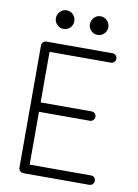

<svg xmlns="http://www.w3.org/2000/svg" viewBox="-96 -943 724 1006"><g transform="rotate(10 266.5 -440.0)"><path d="M100 0Q90 0 82.5 -7.5Q75 -15 75 -25V-675Q75 -685 82.5 -692.5Q90 -700 100 -700H451Q462 -700 469 -692.5Q476 -685 476 -675Q476 -665 469 -657.5Q462 -650 451 -650H125V-381H396Q406 -381 413.5 -374Q421 -367 421 -356Q421 -346 413.5 -338.5Q406 -331 396 -331H125V-50H451Q462 -50 469 -43Q476 -36 476 -25Q476 -15 469 -7.5Q462 0 451 0ZM176 -781Q156 -781 141.5 -795.5Q127 -810 127 -830Q127 -850 141.5 -865Q156 -880 176 -880Q197 -880 211 -865Q225 -850 225 -830Q225 -810 211 -795.5Q197 -781 176 -781ZM357 -781Q336 -781 322 -795.5Q308 -810 308 -830Q308 -850 322 -865Q336 -880 357 -880Q377 -880 391.5 -865Q406 -850 406 -830Q406 -810 391.5 -795.5Q377 -781 357 -781Z"/></g></svg>

Font: Zen Kurenaido
Style: Regular
Weight: 400
Designer: Yoshimichi Ohira
Foundry: Positype
Version: Version 1.001